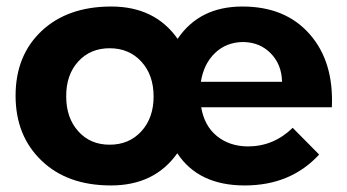

<svg xmlns="http://www.w3.org/2000/svg" viewBox="-20 -563 1066 589"><path d="M725.6 -434.1Q674.3 -433.6 639.6 -400.4Q605 -367.2 596.2 -312H845.2Q844.2 -365.2 810.5 -399.4Q776.9 -433.6 725.6 -434.1ZM183.1 -267.1Q183.1 -201.2 220.2 -160.2Q256.8 -119.1 316.4 -119.1Q376 -119.1 413.6 -160.2Q451.2 -201.2 451.2 -267.1Q451.2 -333 413.6 -374Q376 -415 316.4 -415Q256.8 -415 219.7 -374Q182.6 -333 183.1 -267.1ZM107.4 -467.8Q187.5 -543 321.3 -543Q455.1 -543 524.9 -443.8Q591.8 -543 723.6 -543Q855.5 -543 929.7 -458.5Q1004.4 -374 998 -233.9H597.2Q606.9 -176.8 645.5 -145.5Q684.1 -114.3 740.2 -113.8Q819.3 -113.8 877.9 -170.9L959 -88.9Q872.1 5.9 730.5 5.9Q588.9 5.9 523.9 -92.8Q454.1 5.9 320.3 5.9Q186.5 5.9 107.4 -70.3Q27.8 -146.5 27.8 -269.5Q27.8 -392.6 107.4 -467.8Z"/></svg>

Font: TruenoSBd
Style: Demi
Weight: 600
Designer: Julieta Ulanovsky
Foundry: Julieta Ulanovsky
Version: Version 3.001b